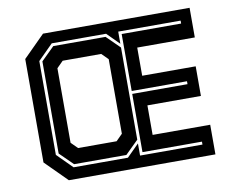

<svg xmlns="http://www.w3.org/2000/svg" viewBox="-77 -801 1114 903"><g transform="rotate(-10 480.5 -350.0)"><path d="M181.5 0 78.5 -103V-597L181.5 -700H881.5V-558.5H606.5V-424H862V-282.5H606.5V-141.5H881.5V0ZM219 -70 156 -132V-572L219 -634H468.5L531.5 -572V-132L468.5 -70ZM250.5 -141.5H434.5L465 -172V-528L434.5 -558.5H250.5L220 -528V-172ZM214 -56H473.5L531.5 -114V-56H829.5V-70H545.5V-348H809.5V-362H545.5V-634H829.5V-648H531.5V-590L473.5 -648H214L142 -576V-128Z"/></g></svg>

Font: Tourney
Style: Bold
Weight: 700
Designer: Tyler Finck
Foundry: Etcetera Type Co
Version: Version 1.015